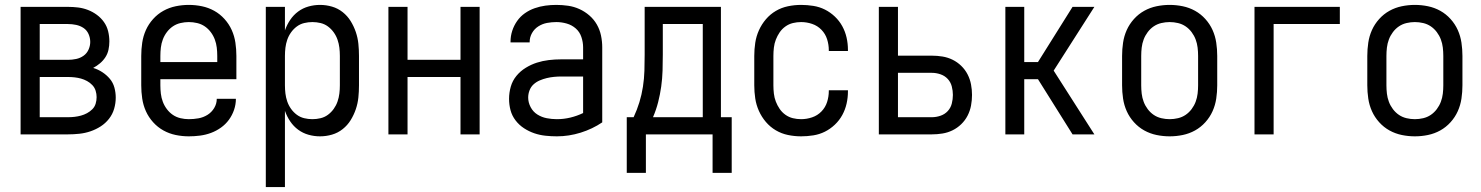

<svg xmlns="http://www.w3.org/2000/svg" viewBox="-20 -548 6040 783"><path d="M257 0H64V-520H257Q278 -520 298.5 -517.5Q319 -515 338.5 -507.5Q358 -500 375 -487.5Q392 -475 404 -458Q416 -441 421 -420.5Q426 -400 426 -379Q426 -362 422.5 -345.5Q419 -329 410 -315Q401 -301 388 -290Q375 -279 360 -271Q380 -265 397.5 -253.5Q415 -242 428 -226.5Q441 -211 446.5 -191Q452 -171 452 -150Q452 -127 445.5 -104.5Q439 -82 424.5 -63.5Q410 -45 390.5 -32.5Q371 -20 349 -12.5Q327 -5 303.5 -2.5Q280 0 257 0ZM142 -304H257Q274 -304 290.5 -307.5Q307 -311 320.5 -320.5Q334 -330 341 -345.5Q348 -361 348 -377Q348 -394 341 -409.5Q334 -425 320.5 -434Q307 -443 290.5 -446.5Q274 -450 257 -450H142ZM142 -70H257Q271 -70 284 -71.5Q297 -73 310 -76.5Q323 -80 335 -86.5Q347 -93 356.5 -102.5Q366 -112 370 -125Q374 -138 374 -152Q374 -165 370 -178Q366 -191 356.5 -201Q347 -211 335 -217.5Q323 -224 310.5 -227.5Q298 -231 284.5 -232.5Q271 -234 257 -234H142Z M750 8Q723 8 696.5 2.5Q670 -3 646.5 -16Q623 -29 604.5 -49.5Q586 -70 575 -94.5Q564 -119 560 -146Q556 -173 556 -200V-320Q556 -347 560 -374Q564 -401 575 -425.5Q586 -450 604.5 -470.5Q623 -491 646.5 -504Q670 -517 696.5 -522.5Q723 -528 750 -528Q777 -528 803.5 -522.5Q830 -517 853.5 -504Q877 -491 895.5 -470.5Q914 -450 925 -425.5Q936 -401 940 -374Q944 -347 944 -320V-225H634V-200Q634 -183 636 -166Q638 -149 644 -133Q650 -117 660.5 -103Q671 -89 685 -79.5Q699 -70 716 -66Q733 -62 750 -62Q770 -62 789.5 -65.5Q809 -69 826 -79.5Q843 -90 853.5 -107.5Q864 -125 864 -145H942Q942 -122 934.5 -100Q927 -78 913.5 -59.5Q900 -41 881 -27.5Q862 -14 840.5 -6Q819 2 796 5Q773 8 750 8ZM866 -295V-320Q866 -337 864 -354Q862 -371 856 -387Q850 -403 839.5 -417Q829 -431 815 -440.5Q801 -450 784 -454Q767 -458 750 -458Q733 -458 716 -454Q699 -450 685 -440.5Q671 -431 660.5 -417Q650 -403 644 -387Q638 -371 636 -354Q634 -337 634 -320V-295Z M1064 215V-520H1142V-424Q1150 -447 1163.5 -467Q1177 -487 1196 -501Q1215 -515 1238 -521.5Q1261 -528 1285 -528Q1310 -528 1334 -521Q1358 -514 1377.5 -498.5Q1397 -483 1410 -462Q1423 -441 1431 -417.5Q1439 -394 1441.5 -369.5Q1444 -345 1444 -320V-200Q1444 -175 1441.5 -150.5Q1439 -126 1431 -102.5Q1423 -79 1410 -58Q1397 -37 1377.5 -21.5Q1358 -6 1334 1Q1310 8 1285 8Q1261 8 1238 1.5Q1215 -5 1196 -19Q1177 -33 1163.5 -53Q1150 -73 1142 -96V215ZM1254 -62Q1271 -62 1287.5 -66Q1304 -70 1317.5 -80Q1331 -90 1341 -104Q1351 -118 1356.5 -134Q1362 -150 1364 -166.5Q1366 -183 1366 -200V-320Q1366 -337 1364 -353.5Q1362 -370 1356.5 -386Q1351 -402 1341 -416Q1331 -430 1317.5 -440Q1304 -450 1287.5 -454Q1271 -458 1254 -458Q1237 -458 1220.5 -454Q1204 -450 1190.5 -440Q1177 -430 1167 -416Q1157 -402 1151.5 -386Q1146 -370 1144 -353.5Q1142 -337 1142 -320V-200Q1142 -183 1144 -166.5Q1146 -150 1151.5 -134Q1157 -118 1167 -104Q1177 -90 1190.5 -80Q1204 -70 1220.5 -66Q1237 -62 1254 -62Z M1564 0V-520H1642V-304H1858V-520H1936V0H1858V-234H1642V0Z M2251 8Q2228 8 2204.5 5.5Q2181 3 2159 -4.5Q2137 -12 2117 -25Q2097 -38 2082.5 -57Q2068 -76 2062 -98.5Q2056 -121 2056 -145Q2056 -170 2063 -194.5Q2070 -219 2086 -238.5Q2102 -258 2124 -271.5Q2146 -285 2169.5 -292.5Q2193 -300 2218 -303Q2243 -306 2269 -306H2358V-355Q2358 -376 2351 -397Q2344 -418 2328 -432Q2312 -446 2291 -452Q2270 -458 2249 -458Q2230 -458 2211 -454.5Q2192 -451 2175.5 -440.5Q2159 -430 2149.5 -413Q2140 -396 2140 -377V-375H2062V-378Q2062 -401 2069 -422.5Q2076 -444 2089 -462.5Q2102 -481 2120.5 -494Q2139 -507 2160.5 -514.5Q2182 -522 2204 -525Q2226 -528 2249 -528Q2273 -528 2297 -524.5Q2321 -521 2343 -511Q2365 -501 2383.5 -485Q2402 -469 2414 -448Q2426 -427 2431 -403Q2436 -379 2436 -355V-49Q2396 -22 2348 -7Q2300 8 2251 8ZM2251 -62Q2279 -62 2306 -68.5Q2333 -75 2358 -87V-236H2269Q2254 -236 2239 -234.5Q2224 -233 2209.5 -229.5Q2195 -226 2181 -220Q2167 -214 2156 -204Q2145 -194 2139.5 -179.5Q2134 -165 2134 -150Q2134 -130 2144 -111Q2154 -92 2171.5 -81Q2189 -70 2209.5 -66Q2230 -62 2251 -62Z M2536 157V-70H2564Q2578 -100 2587.5 -131Q2597 -162 2602 -194.5Q2607 -227 2608 -259.5Q2609 -292 2609 -325V-520H2920V-70H2964V157H2886V0H2614V157ZM2643 -70H2846V-450H2683V-325Q2683 -293 2682 -260Q2681 -227 2676.5 -195Q2672 -163 2664 -131.5Q2656 -100 2643 -70Z M3247 8Q3220 8 3193.5 2.5Q3167 -3 3144 -16.5Q3121 -30 3103.5 -50.5Q3086 -71 3075 -95.5Q3064 -120 3060 -146.5Q3056 -173 3056 -200V-320Q3056 -347 3060 -373.5Q3064 -400 3075 -424.5Q3086 -449 3103.5 -469.5Q3121 -490 3144 -503.5Q3167 -517 3193.5 -522.5Q3220 -528 3247 -528Q3272 -528 3297 -524Q3322 -520 3344 -509Q3366 -498 3384.5 -480.5Q3403 -463 3415 -441Q3427 -419 3432.5 -394.5Q3438 -370 3438 -345V-340H3360V-343Q3360 -366 3353 -388Q3346 -410 3330 -426.5Q3314 -443 3292 -450.5Q3270 -458 3247 -458Q3230 -458 3213.5 -454Q3197 -450 3183 -440Q3169 -430 3159.5 -416Q3150 -402 3144 -386.5Q3138 -371 3136 -354Q3134 -337 3134 -320V-200Q3134 -183 3136 -166Q3138 -149 3144 -133.5Q3150 -118 3159.5 -104Q3169 -90 3183 -80Q3197 -70 3213.5 -66Q3230 -62 3247 -62Q3270 -62 3292 -69.5Q3314 -77 3330 -93.5Q3346 -110 3353 -132Q3360 -154 3360 -177V-180H3438V-175Q3438 -150 3432.5 -125.5Q3427 -101 3415 -79Q3403 -57 3384.5 -39.5Q3366 -22 3344 -11Q3322 0 3297 4Q3272 8 3247 8Z M3564 0V-520H3642V-321H3780Q3802 -321 3823.5 -317.5Q3845 -314 3864.5 -304.5Q3884 -295 3900 -279.5Q3916 -264 3926 -244.5Q3936 -225 3940 -203.5Q3944 -182 3944 -161Q3944 -139 3940 -117.5Q3936 -96 3926 -76.5Q3916 -57 3900 -41.5Q3884 -26 3864.5 -16.5Q3845 -7 3823.5 -3.5Q3802 0 3780 0ZM3642 -70H3780Q3798 -70 3815.5 -76Q3833 -82 3845 -95Q3857 -108 3861.5 -125.5Q3866 -143 3866 -161Q3866 -178 3861.5 -195.5Q3857 -213 3845 -226Q3833 -239 3815.5 -245Q3798 -251 3780 -251H3642Z M4354 0 4213 -225H4157V0H4080V-520H4157V-295H4213L4354 -520H4443L4277 -260L4443 0Z M4750 8Q4723 8 4696.5 2.5Q4670 -3 4646.5 -16Q4623 -29 4604.5 -49.5Q4586 -70 4575 -94.5Q4564 -119 4560 -146Q4556 -173 4556 -200V-320Q4556 -347 4560 -374Q4564 -401 4575 -425.5Q4586 -450 4604.5 -470.5Q4623 -491 4646.5 -504Q4670 -517 4696.5 -522.5Q4723 -528 4750 -528Q4777 -528 4803.5 -522.5Q4830 -517 4853.5 -504Q4877 -491 4895.5 -470.5Q4914 -450 4925 -425.5Q4936 -401 4940 -374Q4944 -347 4944 -320V-200Q4944 -173 4940 -146Q4936 -119 4925 -94.5Q4914 -70 4895.5 -49.5Q4877 -29 4853.5 -16Q4830 -3 4803.5 2.5Q4777 8 4750 8ZM4750 -62Q4767 -62 4784 -66Q4801 -70 4815 -79.5Q4829 -89 4839.5 -103Q4850 -117 4856 -133Q4862 -149 4864 -166Q4866 -183 4866 -200V-320Q4866 -337 4864 -354Q4862 -371 4856 -387Q4850 -403 4839.5 -417Q4829 -431 4815 -440.5Q4801 -450 4784 -454Q4767 -458 4750 -458Q4733 -458 4716 -454Q4699 -450 4685 -440.5Q4671 -431 4660.5 -417Q4650 -403 4644 -387Q4638 -371 4636 -354Q4634 -337 4634 -320V-200Q4634 -183 4636 -166Q4638 -149 4644 -133Q4650 -117 4660.5 -103Q4671 -89 4685 -79.5Q4699 -70 4716 -66Q4733 -62 4750 -62Z M5096 0V-520H5444V-450H5174V0Z M5750 8Q5723 8 5696.5 2.5Q5670 -3 5646.5 -16Q5623 -29 5604.5 -49.5Q5586 -70 5575 -94.5Q5564 -119 5560 -146Q5556 -173 5556 -200V-320Q5556 -347 5560 -374Q5564 -401 5575 -425.5Q5586 -450 5604.5 -470.5Q5623 -491 5646.5 -504Q5670 -517 5696.5 -522.5Q5723 -528 5750 -528Q5777 -528 5803.5 -522.5Q5830 -517 5853.5 -504Q5877 -491 5895.5 -470.5Q5914 -450 5925 -425.5Q5936 -401 5940 -374Q5944 -347 5944 -320V-200Q5944 -173 5940 -146Q5936 -119 5925 -94.5Q5914 -70 5895.5 -49.5Q5877 -29 5853.5 -16Q5830 -3 5803.5 2.5Q5777 8 5750 8ZM5750 -62Q5767 -62 5784 -66Q5801 -70 5815 -79.5Q5829 -89 5839.5 -103Q5850 -117 5856 -133Q5862 -149 5864 -166Q5866 -183 5866 -200V-320Q5866 -337 5864 -354Q5862 -371 5856 -387Q5850 -403 5839.5 -417Q5829 -431 5815 -440.5Q5801 -450 5784 -454Q5767 -458 5750 -458Q5733 -458 5716 -454Q5699 -450 5685 -440.5Q5671 -431 5660.5 -417Q5650 -403 5644 -387Q5638 -371 5636 -354Q5634 -337 5634 -320V-200Q5634 -183 5636 -166Q5638 -149 5644 -133Q5650 -117 5660.5 -103Q5671 -89 5685 -79.5Q5699 -70 5716 -66Q5733 -62 5750 -62Z"/></svg>

Font: Moesevka
Style: Regular
Weight: 400
Monospace: yes
Designer: Belleve Invis
Foundry: Belleve Invis
Version: Version 32.5.0; ttfautohint (v1.8.4)